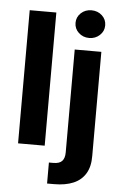

<svg xmlns="http://www.w3.org/2000/svg" viewBox="-63 -799 650 1045"><g transform="rotate(5 262.5 -276.0)"><path d="M204.1 -727.5V0H58.6V-727.5ZM321.3 -535.6H466.8V33.2Q467.3 91.8 444.3 129.6Q421.4 167.5 378.2 185.8Q335 204.1 273.4 204.1H234.9V89.4H258.8Q292.5 89.4 306.9 73.7Q321.3 58.1 321.3 26.4ZM394 -605Q359.9 -605 336.4 -627Q313 -648.9 313 -680.7Q313 -712.4 336.4 -734.4Q359.9 -756.3 394 -756.3Q428.2 -756.3 451.7 -734.6Q475.1 -712.9 475.1 -680.7Q475.1 -648.9 451.4 -627Q427.7 -605 394 -605Z"/></g></svg>

Font: Inter 20pt
Style: Bold
Weight: 700
Version: Version 4.001;git-66647c0bb